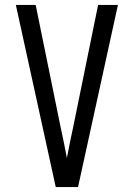

<svg xmlns="http://www.w3.org/2000/svg" viewBox="-20 -755 540 775"><path d="M205 0 44 -735H124L224 -245Q231 -213 237.5 -181Q244 -149 250 -117Q256 -149 262.5 -181Q269 -213 276 -245L376 -735H456L295 0Z"/></svg>

Font: Iosevka www.saffi
Style: Regular
Weight: 400
Monospace: yes
Designer: Belleve Invis
Foundry: Belleve Invis
Version: Version 22.0.2; ttfautohint (v1.8.3)